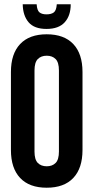

<svg xmlns="http://www.w3.org/2000/svg" viewBox="-20 -868 436 896"><path d="M141 -161Q141 -123 156.5 -107.5Q172 -92 198 -92Q224 -92 239.5 -107.5Q255 -123 255 -161V-539Q255 -577 239.5 -592.5Q224 -608 198 -608Q172 -608 156.5 -592.5Q141 -577 141 -539ZM31 -532Q31 -617 74 -662.5Q117 -708 198 -708Q279 -708 322 -662.5Q365 -617 365 -532V-168Q365 -83 322 -37.5Q279 8 198 8Q117 8 74 -37.5Q31 -83 31 -168ZM310 -848Q310 -795 282 -764Q254 -733 197 -733Q140 -733 113.5 -764Q87 -795 86 -848H151Q153 -819 164.5 -810Q176 -801 197 -801Q219 -801 231 -810Q243 -819 245 -848Z"/></svg>

Font: SVN-Bebas Neue
Style: Bold
Weight: 700
Designer: Ryoichi Tsunekawa
Foundry: Ryoichi Tsunekawa
Version: Version 1.300; ttfautohint (v1.7.9-c794)